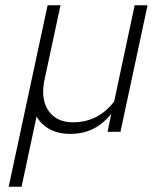

<svg xmlns="http://www.w3.org/2000/svg" viewBox="-20 -501 640 730"><path d="M13 209 161 -481H210L147 -187Q136 -118 166.5 -77Q197 -36 258 -36Q353 -36 414 -115L492 -481H541L438 0H389L403 -68Q370 -28 332 -10Q294 8 247 8Q202 8 169.5 -9.5Q137 -27 119 -58L62 209Z"/></svg>

Font: Red Hat Mono
Style: Italic
Weight: 300
Italic angle: -12°
Monospace: yes
Designer: Pentagram, MCKL
Foundry: Pentagram, MCKL
Version: Version 1.023